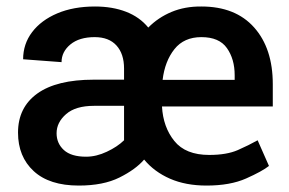

<svg xmlns="http://www.w3.org/2000/svg" viewBox="-20 -558 885 588"><path d="M612.3 10.3Q548.8 10.3 500.7 -10.7Q452.6 -31.7 421.4 -69.3Q395.5 -39.1 345.9 -14.4Q296.4 10.3 221.2 10.3Q131.3 10.3 83.3 -33.9Q35.2 -78.1 35.2 -151.9Q35.2 -229 94.2 -271.5Q153.3 -314 267.1 -314H359.9V-348.1Q359.9 -393.1 336.7 -418.7Q313.5 -444.3 270 -444.3Q222.7 -444.3 195.6 -421.9Q168.5 -399.4 168.5 -367.7L50.8 -376.5Q50.8 -423.3 78.4 -459.7Q106 -496.1 155.5 -517.1Q205.1 -538.1 271 -538.1Q324.2 -538.1 366 -522Q407.7 -505.9 434.1 -473.6Q464.4 -504.4 505.4 -521.5Q546.4 -538.6 596.7 -538.1Q701.2 -538.1 758.3 -473.9Q815.4 -409.7 815.4 -300.3V-231.9H476.1Q479.5 -168.9 513.9 -126.2Q548.3 -83.5 620.6 -83.5Q674.3 -83.5 708.3 -98.4Q742.2 -113.3 769 -128.4L803.7 -49.8Q782.7 -33.2 733.9 -11.5Q685.1 10.3 612.3 10.3ZM596.7 -444.3Q543.5 -444.3 514.2 -407.5Q484.9 -370.6 478 -313.5H698.7V-327.6Q698.7 -377 675 -410.6Q651.4 -444.3 596.7 -444.3ZM243.7 -78.1Q274.9 -78.1 307.1 -93.3Q339.4 -108.4 359.9 -128.4V-233.9H268.1Q211.4 -233.9 182.4 -208.5Q153.3 -183.1 153.3 -149.9Q153.3 -119.1 175.5 -98.6Q197.8 -78.1 243.7 -78.1Z"/></svg>

Font: Vazirmatn RD UI FD Medium
Style: Regular
Weight: 500
Designer: Saber Rastikerdar
Foundry: Saber Rastikerdar
Version: Version 33.003